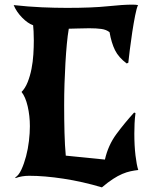

<svg xmlns="http://www.w3.org/2000/svg" viewBox="-20 -766 664 829"><path d="M46 0Q61 -9 72.5 -34Q84 -59 92.5 -91Q101 -123 105 -157.5Q109 -192 109 -221Q109 -266 99.5 -307Q90 -348 73 -369Q89 -385 99.5 -411.5Q110 -438 116 -468.5Q122 -499 124 -531Q126 -563 126 -591Q126 -614 125 -631Q124 -648 123 -657Q100 -665 75.5 -690Q51 -715 39 -744Q103 -737 160.5 -734.5Q218 -732 269 -732Q378 -732 445 -739Q512 -746 551 -746Q559 -746 565 -745.5Q571 -745 576 -744Q570 -732 563.5 -699Q557 -666 551 -627Q545 -588 540.5 -551Q536 -514 534 -495L527 -492Q492 -518 476.5 -549.5Q461 -581 453 -627Q439 -638 418 -641Q397 -644 365 -644Q339 -644 315 -643Q291 -642 277 -642Q272 -613 268.5 -575Q265 -537 262.5 -494Q260 -451 258.5 -404.5Q257 -358 257 -312Q257 -249 258.5 -192.5Q260 -136 264 -94L433 -77Q447 -139 482.5 -187Q518 -235 559 -280L565 -278Q562 -255 561 -232.5Q560 -210 560 -189Q560 -137 565 -95Q570 -53 577 -32Q560 -30 543.5 -26.5Q527 -23 508 -15Q489 -7 467.5 7Q446 21 420 43Q336 18 254 5.5Q172 -7 106 -7Q74 -7 47 3Z"/></svg>

Font: New Rocker
Style: Regular
Weight: 400
Designer: Pablo Impallari, Brenda Gallo, Rodrigo Fuenzalida
Foundry: Pablo Impallari, Brenda Gallo, Rodrigo Fuenzalida
Version: Version 1.000; ttfautohint (v0.93) -l 8 -r 50 -G 200 -x 14 -